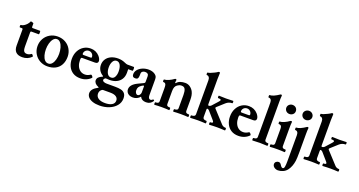

<svg xmlns="http://www.w3.org/2000/svg" viewBox="-51 -1549 4937 2644"><g transform="rotate(20 2418.0 -226.5)"><path d="M75.2 -113.8V-349.1Q75.2 -363.8 60.1 -363.8H33.2Q25.4 -363.8 25.4 -381.8Q25.4 -399.9 33.2 -399.9Q52.7 -399.9 75.2 -413.3Q97.7 -426.8 116.5 -447.8Q135.3 -468.8 143.1 -490.2Q145 -493.7 150.4 -493.7Q154.3 -493.7 164.1 -491.2Q175.8 -487.8 181.9 -484.4Q188 -481 188 -476.1V-430.2Q188 -415 203.1 -415H308.1Q314.9 -415 314.9 -389.6Q314.9 -363.8 308.1 -363.8H203.1Q188 -363.8 188 -349.1V-146Q188 -112.8 192.9 -93Q197.8 -73.2 210.7 -63.2Q223.6 -53.2 247.1 -53.2Q276.9 -53.2 308.1 -75.7Q310.5 -77.1 311.5 -77.1Q317.9 -77.1 326.9 -65.9Q335.9 -54.7 335.9 -47.4Q335.9 -44.9 335 -43.9Q279.8 11.2 201.2 11.2Q75.2 11.2 75.2 -113.8Z M347.7 -207Q347.7 -266.6 375.7 -316.4Q403.8 -366.2 454.1 -395.5Q504.4 -424.8 567.4 -424.8Q631.8 -424.8 682.4 -395.5Q732.9 -366.2 760.7 -316.4Q788.6 -266.6 788.6 -208Q788.6 -140.6 762.2 -91.1Q735.8 -41.5 686.3 -15.1Q636.7 11.2 568.4 11.2Q507.3 11.2 456.8 -17.1Q406.2 -45.4 377 -95.5Q347.7 -145.5 347.7 -207ZM664.6 -205.1Q664.6 -251.5 653.1 -293.5Q641.6 -335.4 619.6 -361.3Q597.7 -387.2 568.4 -387.2Q538.1 -387.2 515.9 -359.9Q493.7 -332.5 482.4 -290.5Q471.2 -248.5 471.2 -205.1Q471.2 -157.7 482.2 -117.7Q493.2 -77.6 514.9 -53.7Q536.6 -29.8 567.4 -29.8Q600.1 -29.8 621.8 -55.7Q643.6 -81.5 654.1 -121.6Q664.6 -161.6 664.6 -205.1Z M851.6 -203.1Q851.6 -267.1 877.4 -317.6Q903.3 -368.2 948.7 -396.5Q994.1 -424.8 1051.3 -424.8Q1089.4 -424.8 1122.8 -410.2Q1156.2 -395.5 1181.2 -367.2Q1197.8 -347.7 1205.6 -330.1Q1213.4 -312.5 1213.4 -298.8Q1213.4 -262.2 1169.4 -262.2H981.4Q971.7 -262.2 967.5 -255.1Q963.4 -248 963.4 -224.6Q963.4 -178.2 978.8 -140.9Q994.1 -103.5 1023.7 -81.8Q1053.2 -60.1 1093.3 -60.1Q1114.3 -60.1 1133.3 -66.7Q1152.3 -73.2 1173.3 -86.9Q1178.7 -90.3 1187.7 -83.3Q1196.8 -76.2 1202.4 -65.9Q1208 -55.7 1204.6 -51.8Q1176.8 -22.5 1137 -5.6Q1097.2 11.2 1049.3 11.2Q986.8 11.2 942.1 -16.8Q897.5 -44.9 874.5 -93.8Q851.6 -142.6 851.6 -203.1ZM1086.4 -306.2Q1104.5 -306.2 1104.5 -317.9Q1104.5 -336.4 1095.5 -352.1Q1086.4 -367.7 1071 -377Q1055.7 -386.2 1036.6 -386.2Q1018.6 -386.2 1002.9 -377.7Q987.3 -369.1 978.3 -354.2Q969.2 -339.4 969.2 -321.3Q969.2 -313.5 973.4 -309.8Q977.5 -306.2 987.3 -306.2Z M1543.5 -44.9Q1595.7 -44.9 1630.6 -36.6Q1665.5 -28.3 1686.5 -3.4Q1707.5 21.5 1707.5 68.8Q1707.5 128.4 1669.2 175Q1630.9 221.7 1566.7 247.3Q1502.4 272.9 1428.2 272.9Q1369.1 272.9 1326.2 258.3Q1283.2 243.7 1260.7 217.8Q1238.3 191.9 1238.3 159.2Q1238.3 95.2 1327.6 49.8Q1334.5 46.9 1334.5 43Q1334.5 40.5 1326.7 37.1Q1294.4 23.9 1278.1 4.4Q1261.7 -15.1 1261.7 -38.6Q1261.7 -63 1279.1 -81.5Q1296.4 -100.1 1332.5 -115.2Q1338.9 -118.2 1338.9 -121.6Q1338.9 -125 1331.5 -129.9Q1294.4 -152.8 1275.4 -187Q1256.3 -221.2 1256.3 -262.2Q1256.3 -310.1 1280.8 -346.9Q1305.2 -383.8 1349.6 -404.3Q1394 -424.8 1451.7 -424.8Q1506.8 -424.8 1552.7 -403.8Q1585 -389.2 1597.7 -389.2H1693.8Q1696.8 -389.2 1698.7 -380.9Q1700.7 -372.6 1700.7 -361.3Q1700.7 -350.1 1698.7 -341.6Q1696.8 -333 1693.8 -333H1630.4Q1631.3 -314.5 1631.3 -280.8Q1631.3 -226.6 1606.9 -187Q1582.5 -147.5 1538.8 -126.7Q1495.1 -106 1438.5 -106Q1414.6 -106 1386.7 -108.9Q1378.9 -108.9 1375.5 -106Q1366.2 -98.1 1361.8 -91.6Q1357.4 -85 1357.4 -77.6Q1357.4 -62 1376 -53.5Q1394.5 -44.9 1419.4 -44.9ZM1369.6 -268.1Q1369.6 -213.4 1389.4 -178.7Q1409.2 -144 1445.8 -144Q1483.4 -144 1500.5 -178Q1517.6 -211.9 1517.6 -254.9Q1517.6 -315.4 1498 -351.3Q1478.5 -387.2 1443.8 -387.2Q1408.7 -387.2 1389.2 -352.8Q1369.6 -318.4 1369.6 -268.1ZM1624.5 130.4Q1624.5 94.2 1595.2 74.2Q1565.9 54.2 1509.3 54.2H1405.3Q1395.5 54.2 1385.7 61Q1354.5 83.5 1354.5 123.5Q1354.5 166.5 1389.4 190.7Q1424.3 214.8 1489.3 214.8Q1552.2 214.8 1588.4 192.9Q1624.5 170.9 1624.5 130.4Z M2113.3 -43Q2095.2 -15.1 2071.8 -2Q2048.3 11.2 2015.1 11.2Q1949.7 11.2 1926.8 -38.1Q1884.3 11.2 1822.8 11.2Q1790.5 11.2 1767.6 -0.2Q1744.6 -11.7 1732.9 -31Q1721.2 -50.3 1721.2 -73.2Q1721.2 -143.1 1824.2 -191.9L1898.4 -227.1Q1906.7 -231 1911.1 -237.1Q1915.5 -243.2 1915.5 -250V-331.5Q1915.5 -377.9 1864.7 -377.9Q1847.2 -377.9 1833.7 -371.1Q1820.3 -364.3 1813 -351.1Q1811 -348.1 1810.3 -339.4Q1809.6 -330.6 1809.6 -317.9L1809.1 -301.3Q1808.1 -272.9 1798.1 -260.5Q1788.1 -248 1762.7 -248Q1740.2 -248 1729.5 -258.5Q1718.8 -269 1718.8 -293Q1718.8 -330.6 1744.4 -360.8Q1770 -391.1 1811.8 -408Q1853.5 -424.8 1899.4 -424.8Q1954.6 -424.8 1991.7 -398.9Q2010.7 -385.7 2019 -370.1Q2027.3 -354.5 2027.3 -325.7V-97.2Q2027.3 -69.3 2036.6 -55.7Q2045.9 -42 2062.5 -42Q2070.8 -42 2077.9 -45.9Q2085 -49.8 2095.2 -59.1Q2097.7 -61.5 2103 -58.8Q2108.4 -56.2 2111.8 -51Q2115.2 -45.9 2113.3 -43ZM1915.5 -184.6Q1915.5 -193.8 1910.6 -193.8Q1907.2 -193.8 1900.1 -191.2Q1893.1 -188.5 1884.8 -183.1Q1855.5 -164.1 1844.5 -145.8Q1833.5 -127.4 1833.5 -99.1Q1833.5 -76.2 1844.7 -59.6Q1856 -43 1873 -43Q1884.8 -43 1894.5 -51.3Q1904.3 -59.6 1909.9 -72.3Q1915.5 -85 1915.5 -97.2Z M2636.2 -14.6Q2636.2 -7.3 2634.3 -1.7Q2632.3 3.9 2629.4 3.9Q2582 0 2522.5 0Q2462.9 0 2415.5 3.9Q2412.6 3.9 2410.9 -1.5Q2409.2 -6.8 2409.2 -14.6Q2409.2 -22.5 2410.9 -27.8Q2412.6 -33.2 2415.5 -33.2Q2441.9 -33.2 2454.3 -40.5Q2466.8 -47.9 2466.8 -65.9V-262.2Q2466.8 -312.5 2453.4 -342.3Q2439.9 -372.1 2400.9 -372.1Q2381.3 -372.1 2367.4 -366.7Q2353.5 -361.3 2339.8 -351.6Q2320.3 -338.4 2310.8 -316.2Q2301.3 -293.9 2301.3 -254.9V-65.9Q2301.3 -47.9 2313.2 -40.5Q2325.2 -33.2 2351.6 -33.2Q2354.5 -33.2 2356.4 -27.6Q2358.4 -22 2358.4 -14.6Q2358.4 -7.3 2356.4 -1.7Q2354.5 3.9 2351.6 3.9Q2304.2 0 2244.6 0Q2185.1 0 2137.7 3.9Q2134.8 3.9 2133.1 -1.5Q2131.3 -6.8 2131.3 -14.6Q2131.3 -22.5 2133.1 -27.8Q2134.8 -33.2 2137.7 -33.2Q2164.1 -33.2 2176.5 -40.5Q2189 -47.9 2189 -65.9V-252.4Q2189 -284.7 2185.5 -301.3Q2182.1 -317.9 2172.6 -325.4Q2163.1 -333 2144 -333Q2141.1 -333 2139.4 -338.4Q2137.7 -343.8 2137.7 -351.1Q2137.7 -358.9 2139.4 -364Q2141.1 -369.1 2144 -369.1Q2170.9 -369.1 2210.2 -386.7Q2249.5 -404.3 2272.5 -422.4Q2278.8 -427.2 2283.2 -429.2Q2287.6 -431.2 2293 -431.2Q2298.8 -431.2 2302 -427.7Q2305.2 -424.3 2305.2 -418Q2301.3 -399.9 2301.3 -384.8Q2301.3 -375.5 2306.2 -375.5Q2311.5 -375.5 2314.5 -379.9Q2333 -403.3 2365.7 -414.1Q2398.4 -424.8 2436.5 -424.8Q2476.6 -424.8 2508.5 -401.1Q2540.5 -377.4 2557.1 -343.8Q2568.8 -319.8 2574 -291.7Q2579.1 -263.7 2579.1 -227.1V-65.9Q2579.1 -47.9 2591.1 -40.5Q2603 -33.2 2629.4 -33.2Q2632.3 -33.2 2634.3 -27.6Q2636.2 -22 2636.2 -14.6Z M2657.7 -14.6Q2657.7 -33.2 2664.6 -33.2Q2720.7 -33.2 2720.7 -67.9V-566.9Q2720.7 -595.7 2708.5 -611.8Q2696.3 -627.9 2675.8 -627.9Q2668 -627.9 2668 -646Q2668 -664.1 2675.8 -664.1Q2700.2 -664.1 2765.6 -696.8Q2797.9 -712.9 2807.6 -721.2Q2813 -726.1 2821.8 -726.1Q2835 -726.1 2835.4 -712.9Q2832.5 -685.1 2832.5 -627.9V-257.8Q2832.5 -240.2 2842.8 -240.2Q2864.7 -240.2 2881.8 -258.8L2956.5 -341.8Q2972.7 -360.4 2972.7 -368.2Q2972.7 -376 2962.6 -379.4Q2952.6 -382.8 2931.6 -382.8Q2923.8 -382.8 2923.8 -400.4Q2923.8 -418 2931.6 -418Q2978.5 -415 3034.2 -415Q3089.8 -415 3136.7 -418Q3143.6 -418 3143.6 -400.4Q3143.6 -382.8 3136.7 -382.8Q3086.4 -382.8 3047.9 -348.1L2945.8 -255.9Q2941.4 -251.5 2940.4 -247.1Q2940.4 -239.3 2945.8 -233.9L3106.4 -59.1Q3129.9 -33.2 3167.5 -33.2Q3175.3 -33.2 3175.3 -14.6Q3175.3 3.9 3167.5 3.9Q3132.3 2 3107.2 1Q3082 0 3054.7 0Q3027.3 0 3002 1Q2976.6 2 2941.4 3.9Q2938 3.9 2936 -1Q2934.1 -5.9 2934.1 -14.6Q2934.1 -33.2 2941.4 -33.2Q2977.5 -33.2 2977.5 -46.9Q2977.5 -56.6 2964.8 -70.8L2869.6 -180.2Q2856.4 -194.8 2840.8 -194.8Q2832.5 -194.8 2832.5 -178.2V-69.8Q2832.5 -51.3 2845.7 -42.2Q2858.9 -33.2 2885.7 -33.2Q2892.6 -33.2 2892.6 -14.6Q2892.6 3.9 2885.7 3.9Q2849.6 2 2824.5 1Q2799.3 0 2775.4 0Q2751.5 0 2726.3 1Q2701.2 2 2664.6 3.9Q2657.7 3.9 2657.7 -14.6Z M3169.9 -203.1Q3169.9 -267.1 3195.8 -317.6Q3221.7 -368.2 3267.1 -396.5Q3312.5 -424.8 3369.6 -424.8Q3407.7 -424.8 3441.2 -410.2Q3474.6 -395.5 3499.5 -367.2Q3516.1 -347.7 3523.9 -330.1Q3531.7 -312.5 3531.7 -298.8Q3531.7 -262.2 3487.8 -262.2H3299.8Q3290 -262.2 3285.9 -255.1Q3281.7 -248 3281.7 -224.6Q3281.7 -178.2 3297.1 -140.9Q3312.5 -103.5 3342 -81.8Q3371.6 -60.1 3411.6 -60.1Q3432.6 -60.1 3451.7 -66.7Q3470.7 -73.2 3491.7 -86.9Q3497.1 -90.3 3506.1 -83.3Q3515.1 -76.2 3520.8 -65.9Q3526.4 -55.7 3522.9 -51.8Q3495.1 -22.5 3455.3 -5.6Q3415.5 11.2 3367.7 11.2Q3305.2 11.2 3260.5 -16.8Q3215.8 -44.9 3192.9 -93.8Q3169.9 -142.6 3169.9 -203.1ZM3404.8 -306.2Q3422.9 -306.2 3422.9 -317.9Q3422.9 -336.4 3413.8 -352.1Q3404.8 -367.7 3389.4 -377Q3374 -386.2 3355 -386.2Q3336.9 -386.2 3321.3 -377.7Q3305.7 -369.1 3296.6 -354.2Q3287.6 -339.4 3287.6 -321.3Q3287.6 -313.5 3291.7 -309.8Q3295.9 -306.2 3305.7 -306.2Z M3796.4 -14.6Q3796.4 3.9 3789.6 3.9Q3718.8 0 3682.6 0Q3646.5 0 3575.7 3.9Q3572.3 3.9 3570.3 -1Q3568.4 -5.9 3568.4 -14.6Q3568.4 -33.2 3575.7 -33.2Q3627 -33.2 3627 -65.9V-98.6H3627.4V-528.8H3627V-566.9Q3627 -627.9 3582 -627.9Q3575.2 -627.9 3575.2 -646Q3575.2 -664.1 3582 -664.1Q3592.3 -664.1 3608.9 -667.7Q3625.5 -671.4 3641.1 -678.2Q3657.2 -685.1 3680.2 -698.2Q3703.1 -711.4 3710.4 -717.3Q3716.8 -722.2 3721.2 -724.1Q3725.6 -726.1 3731 -726.1Q3736.8 -726.1 3740 -722.7Q3743.2 -719.2 3743.2 -712.9Q3740.7 -692.9 3740 -674.1Q3739.3 -655.3 3739.3 -627.9V-65.9Q3739.3 -33.2 3789.6 -33.2Q3796.4 -33.2 3796.4 -14.6Z M3857.4 -579.1Q3857.4 -599.1 3867.7 -614.5Q3877.9 -629.9 3894 -637.9Q3910.2 -646 3927.2 -646Q3948.7 -646 3964.8 -636.7Q3981 -627.4 3989.5 -612.1Q3998 -596.7 3998 -579.1Q3998 -558.1 3987.8 -543Q3977.5 -527.8 3961.4 -520Q3945.3 -512.2 3927.2 -512.2Q3906.2 -512.2 3890.4 -521.7Q3874.5 -531.2 3866 -546.6Q3857.4 -562 3857.4 -579.1ZM4051.3 -14.6Q4051.3 -7.3 4049.3 -1.7Q4047.4 3.9 4044.4 3.9Q3997.1 0 3937.5 0Q3877.9 0 3830.6 3.9Q3827.6 3.9 3825.9 -1.5Q3824.2 -6.8 3824.2 -14.6Q3824.2 -22.5 3825.9 -27.8Q3827.6 -33.2 3830.6 -33.2Q3856.9 -33.2 3869.4 -40.5Q3881.8 -47.9 3881.8 -65.9V-272Q3881.8 -293.9 3878.4 -306.9Q3875 -319.8 3865.2 -326.4Q3855.5 -333 3836.9 -333Q3834 -333 3832.3 -338.4Q3830.6 -343.8 3830.6 -351.1Q3830.6 -358.9 3832.3 -364Q3834 -369.1 3836.9 -369.1Q3863.8 -369.1 3903.1 -386.7Q3942.4 -404.3 3965.3 -422.4Q3971.7 -427.2 3976.1 -429.2Q3980.5 -431.2 3985.8 -431.2Q3991.7 -431.2 3994.9 -427.7Q3998 -424.3 3998 -418Q3995.6 -397.9 3994.9 -379.2Q3994.1 -360.4 3994.1 -333V-65.9Q3994.1 -47.9 4006.1 -40.5Q4018.1 -33.2 4044.4 -33.2Q4047.4 -33.2 4049.3 -27.6Q4051.3 -22 4051.3 -14.6Z M4097.2 -580.1Q4097.2 -600.1 4107.7 -615.2Q4118.2 -630.4 4134.5 -638.7Q4150.9 -647 4168 -647Q4189 -647 4205.1 -637.5Q4221.2 -627.9 4230.2 -612.5Q4239.3 -597.2 4239.3 -580.1Q4239.3 -559.6 4228.8 -544.2Q4218.3 -528.8 4201.9 -520.5Q4185.5 -512.2 4168 -512.2Q4147 -512.2 4130.9 -521.7Q4114.7 -531.2 4106 -546.9Q4097.2 -562.5 4097.2 -580.1ZM4240.2 -418Q4237.8 -397.9 4237.1 -379.2Q4236.3 -360.4 4236.3 -333V-67.9Q4236.3 26.4 4231 62Q4218.8 147.9 4176.8 205.1Q4151.9 238.8 4114.7 254.9Q4077.6 271 4041 271Q4022.5 271 4004.4 262.9Q3986.3 254.9 3974.6 240.2Q3962.9 225.6 3962.9 208Q3962.9 185.1 3979.2 171.6Q3995.6 158.2 4016.1 158.2Q4040 158.2 4057.1 187.5Q4076.2 219.2 4094.2 219.2Q4113.3 219.2 4118.7 189.2Q4124 159.2 4124 111.8V-272Q4124 -333 4079.1 -333Q4072.3 -333 4072.3 -351.1Q4072.3 -369.1 4079.1 -369.1Q4089.4 -369.1 4106 -372.8Q4122.6 -376.5 4138.2 -383.3Q4154.3 -390.1 4177.2 -403.3Q4200.2 -416.5 4207.5 -422.4Q4213.9 -427.2 4218.3 -429.2Q4222.7 -431.2 4228 -431.2Q4233.9 -431.2 4237.1 -427.7Q4240.2 -424.3 4240.2 -418Z M4318.4 -14.6Q4318.4 -33.2 4325.2 -33.2Q4381.3 -33.2 4381.3 -67.9V-566.9Q4381.3 -595.7 4369.1 -611.8Q4356.9 -627.9 4336.4 -627.9Q4328.6 -627.9 4328.6 -646Q4328.6 -664.1 4336.4 -664.1Q4360.8 -664.1 4426.3 -696.8Q4458.5 -712.9 4468.3 -721.2Q4473.6 -726.1 4482.4 -726.1Q4495.6 -726.1 4496.1 -712.9Q4493.2 -685.1 4493.2 -627.9V-257.8Q4493.2 -240.2 4503.4 -240.2Q4525.4 -240.2 4542.5 -258.8L4617.2 -341.8Q4633.3 -360.4 4633.3 -368.2Q4633.3 -376 4623.3 -379.4Q4613.3 -382.8 4592.3 -382.8Q4584.5 -382.8 4584.5 -400.4Q4584.5 -418 4592.3 -418Q4639.2 -415 4694.8 -415Q4750.5 -415 4797.4 -418Q4804.2 -418 4804.2 -400.4Q4804.2 -382.8 4797.4 -382.8Q4747.1 -382.8 4708.5 -348.1L4606.4 -255.9Q4602.1 -251.5 4601.1 -247.1Q4601.1 -239.3 4606.4 -233.9L4767.1 -59.1Q4790.5 -33.2 4828.1 -33.2Q4835.9 -33.2 4835.9 -14.6Q4835.9 3.9 4828.1 3.9Q4793 2 4767.8 1Q4742.7 0 4715.3 0Q4688 0 4662.6 1Q4637.2 2 4602.1 3.9Q4598.6 3.9 4596.7 -1Q4594.7 -5.9 4594.7 -14.6Q4594.7 -33.2 4602.1 -33.2Q4638.2 -33.2 4638.2 -46.9Q4638.2 -56.6 4625.5 -70.8L4530.3 -180.2Q4517.1 -194.8 4501.5 -194.8Q4493.2 -194.8 4493.2 -178.2V-69.8Q4493.2 -51.3 4506.3 -42.2Q4519.5 -33.2 4546.4 -33.2Q4553.2 -33.2 4553.2 -14.6Q4553.2 3.9 4546.4 3.9Q4510.3 2 4485.1 1Q4460 0 4436 0Q4412.1 0 4387 1Q4361.8 2 4325.2 3.9Q4318.4 3.9 4318.4 -14.6Z"/></g></svg>

Font: JuniusX
Style: Bold
Weight: 700
Designer: Peter S. Baker
Foundry: Briery Creek Software
Version: Version 1.004